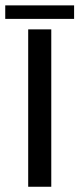

<svg xmlns="http://www.w3.org/2000/svg" viewBox="-53 -712 302 732"><path d="M54.5 0V-600H142.5V0ZM-33 -691.5H229.5V-640H-33Z"/></svg>

Font: Big Shoulders Stencil Text Thin Medium
Style: Regular
Weight: 500
Version: Version 2.001